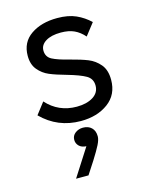

<svg xmlns="http://www.w3.org/2000/svg" viewBox="-107 -520 654 836"><g transform="rotate(-15 220.0 -101.5)"><path d="M40 -63 80 -115Q134 -55 216 -55Q261 -55 289.5 -73Q318 -91 318 -123Q318 -154 292 -169Q266 -184 210 -200Q163 -213 134.5 -225Q106 -237 86 -261Q66 -285 66 -324Q66 -385 113 -417.5Q160 -450 232 -450Q282 -450 316.5 -434.5Q351 -419 378 -393L336 -339Q316 -362 291.5 -373.5Q267 -385 231 -385Q188 -385 163 -369.5Q138 -354 138 -329Q138 -300 162.5 -287Q187 -274 240 -261Q287 -249 317 -237Q347 -225 368.5 -199.5Q390 -174 390 -130Q390 -63 340.5 -26.5Q291 10 217 10Q113 10 40 -63ZM270 93Q270 108 259 130Q248 152 224 190L187 247H131L211 122Q190 121 178.5 109.5Q167 98 167 82Q167 63 182 51.5Q197 40 217 40Q241 40 255.5 54Q270 68 270 93Z"/></g></svg>

Font: Tilda Sans
Style: Regular
Weight: 400
Designer: ParaType Ltd
Foundry: ParaType Ltd
Version: Version 1.002W